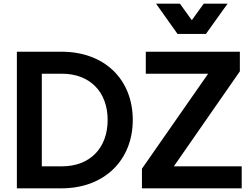

<svg xmlns="http://www.w3.org/2000/svg" viewBox="-20 -1027 1351 1047"><path d="M72 0H315C551 0 704 -155 704 -373C704 -592 552 -745 315 -745H72ZM208 -120V-625H318C469 -625 567 -527 567 -373C567 -219 470 -120 318 -120ZM754 0H1298V-120H928L1288 -638V-745H775V-625H1115L754 -107ZM831 -1007 948 -842H1103L1221 -1007H1091L1026 -917L961 -1007Z"/></svg>

Font: Mluvka
Style: Bold
Weight: 700
Designer: Modified by Jiří Krblich, Original typeface by Gumpita Rahayu
Foundry: Gumpita Rahayu & Jiří Krblich
Version: Version 2.000;Glyphs 3.1.1 (3134)